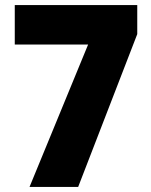

<svg xmlns="http://www.w3.org/2000/svg" viewBox="-20 -734 593 754"><path d="M96 0H287L519 -600V-714H38V-559H326Z"/></svg>

Font: Noto Sans Gujarati UI SemiCondensed Black
Style: Regular
Weight: 900
Width: 4
Designer: Jelle Bosma - Monotype Design Team, Universal Thirst
Foundry: Monotype Imaging Inc.
Version: Version 2.106